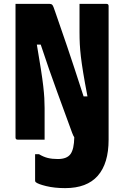

<svg xmlns="http://www.w3.org/2000/svg" viewBox="-20 -720 640 990"><path d="M210 0H71Q60 0 60 -11V-700H236Q245 -700 250 -694.5Q255 -689 265 -658Q290 -587 325 -484Q360 -381 411 -223H431Q417 -296 409 -345Q401 -394 397 -428.5Q393 -463 391.5 -492Q390 -521 390 -554V-700H529Q540 -700 540 -689V0Q540 123 484 186.5Q428 250 316 250Q261 250 218 239.5Q175 229 164 219Q161 216 161 211V75H181Q204 89 226.5 94.5Q249 100 278 100Q325 100 343.5 74.5Q362 49 363 -12Q358 -19 352 -35Q317 -131 275 -245.5Q233 -360 190 -490H170Q183 -414 191 -362.5Q199 -311 203 -276Q207 -241 208.5 -214.5Q210 -188 210 -163Z"/></svg>

Font: Recursive Mn Lnr St XBd
Style: Regular
Weight: 800
Monospace: yes
Version: Version 1.079;hotconv 1.0.112;makeotfexe 2.5.65598; ttfautoh